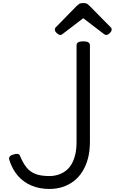

<svg xmlns="http://www.w3.org/2000/svg" viewBox="-20 -1225 755 1264"><path d="M305 19Q241 19 188 -3Q135 -25 98 -67.5Q61 -110 41 -173Q37 -187 45 -195.5Q53 -204 69 -208Q83 -213 95.5 -212Q108 -211 113 -196Q131 -153 153.5 -124Q176 -95 212 -80.5Q248 -66 305 -66Q335 -66 362 -74.5Q389 -83 411.5 -99.5Q434 -116 450 -142.5Q466 -169 475 -206Q484 -243 484 -291V-926Q484 -940 495 -946.5Q506 -953 528 -953Q550 -953 561 -946.5Q572 -940 572 -926V-291Q572 -230 559 -181.5Q546 -133 522 -95Q498 -57 465 -32Q432 -7 391.5 6Q351 19 305 19ZM376 -995Q367 -995 354 -1007Q341 -1019 341 -1029Q341 -1032 341.5 -1036Q342 -1040 347 -1045L484 -1185Q491 -1192 500 -1198.5Q509 -1205 528 -1205Q547 -1205 555.5 -1198.5Q564 -1192 571 -1185L709 -1045Q714 -1040 714.5 -1036Q715 -1032 715 -1029Q715 -1019 702.5 -1007Q690 -995 680 -995Q673 -995 668 -998.5Q663 -1002 655 -1008L528 -1105L401 -1008Q394 -1002 388.5 -998.5Q383 -995 376 -995Z"/></svg>

Font: Playwrite US Modern
Style: Regular
Weight: 400
Designer: Veronika Burian, José Scaglione
Foundry: TypeTogether
Version: Version 1.002